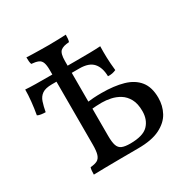

<svg xmlns="http://www.w3.org/2000/svg" viewBox="-161 -868 1010 1022"><g transform="rotate(-30 343.5 -357.0)"><path d="M130 3Q130 -10 131 -21Q132 -32 135 -40Q162 -42 177 -50Q192 -58 198.5 -78.5Q205 -99 205 -138V-597Q205 -626 199 -642.5Q193 -659 177.5 -665.5Q162 -672 136 -674Q133 -682 132 -693Q131 -704 131 -717Q144 -716 167 -715.5Q190 -715 216.5 -714.5Q243 -714 265 -714Q297 -714 325.5 -715Q354 -716 373 -717Q373 -704 372 -693Q371 -682 368 -674Q331 -672 315 -658Q299 -644 299 -597V-138Q299 -99 306 -78.5Q313 -58 331 -50.5Q349 -43 381 -43Q460 -43 491.5 -75.5Q523 -108 523 -161Q523 -207 507 -236Q491 -265 466 -280.5Q441 -296 412.5 -302Q384 -308 358 -308Q342 -308 323.5 -307Q305 -306 287 -304V-347Q310 -350 333 -351.5Q356 -353 382 -353Q459 -353 515 -337Q571 -321 601.5 -283Q632 -245 632 -180Q632 -131 610 -90.5Q588 -50 538 -25Q488 0 404 0Q347 0 293.5 0.5Q240 1 197.5 1.5Q155 2 130 3ZM74 -413Q62 -413 47.5 -415Q33 -417 25 -422Q32 -461 36 -500.5Q40 -540 40 -572Q66 -570 101.5 -569.5Q137 -569 179.5 -569Q222 -569 267 -569Q313 -569 355.5 -569Q398 -569 435 -569.5Q472 -570 501 -572Q500 -538 501 -502.5Q502 -467 507 -422Q496 -417 484 -414.5Q472 -412 457 -413Q456 -467 430 -496Q404 -525 346 -525H177Q137 -525 117 -511Q97 -497 88.5 -471.5Q80 -446 74 -413Z"/></g></svg>

Font: Vollkorn
Style: Regular
Weight: 400
Designer: Friedrich Althausen
Foundry: Friedrich Althausen
Version: Version 4.104